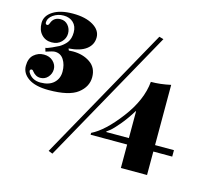

<svg xmlns="http://www.w3.org/2000/svg" viewBox="-95 -775 1009 893"><g transform="rotate(15 409.5 -329.0)"><path d="M133 -283Q69 -283 35.5 -306Q2 -329 2 -365Q2 -401 22.5 -419Q43 -437 70.5 -437Q98 -437 115 -420.5Q132 -404 132 -382.5Q132 -361 117.5 -344.5Q103 -328 80.5 -328Q58 -328 41 -350Q38 -355 34 -355Q25 -355 25 -346Q25 -344 27 -340Q46 -307 87.5 -307Q129 -307 151.5 -328Q174 -349 174 -382.5Q174 -416 159 -439.5Q144 -463 116 -463Q106 -463 73 -452L68 -469Q76 -469 99 -479.5Q122 -490 130 -494.5Q138 -499 147.5 -507Q157 -515 163 -523Q177 -542 177 -572Q177 -602 159 -619Q141 -636 112.5 -636Q84 -636 62 -620.5Q40 -605 40 -583Q40 -574 49 -574Q55 -574 59 -586Q70 -616 103 -616Q125 -616 139 -599.5Q153 -583 153 -560Q153 -537 135.5 -519Q118 -501 88.5 -501Q59 -501 40 -521.5Q21 -542 21 -576.5Q21 -611 56 -633.5Q91 -656 151.5 -656Q212 -656 249 -634Q286 -612 286 -577Q286 -542 257.5 -520Q229 -498 173 -494L177 -485Q189 -486 197 -486Q245 -486 279.5 -462.5Q314 -439 314 -393Q314 -347 272.5 -315Q231 -283 133 -283ZM207 -10 567 -656 588 -650 227 -2ZM376 -133V-142Q436 -171 505.5 -262.5Q575 -354 583 -443Q628 -443 678 -454V-164H769V-133H678V-20H552V-133ZM443 -164H552V-293H550Q525 -252 498.5 -220.5Q472 -189 458 -178L443 -167Z"/></g></svg>

Font: Elsie Swash Caps Black
Style: Regular
Weight: 900
Designer: Alejandro Inler
Foundry: Alejandro Inler
Version: 1.003